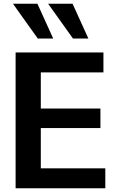

<svg xmlns="http://www.w3.org/2000/svg" viewBox="-20 -1001 646 1021"><path d="M530 -616V-722H63V0H540V-106H197V-320H514V-424H197V-616ZM49 -981 181 -796H263L179 -981ZM236 -981 368 -796H450L366 -981Z"/></svg>

Font: Perun SemiBold
Style: Regular
Weight: 600
Foundry: Copyright (c) Stefan Peev, Context Ltd, 2016
Version: Version 1.089